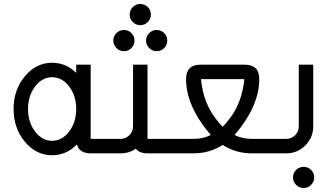

<svg xmlns="http://www.w3.org/2000/svg" viewBox="-20 -777 1661 973"><path d="M244.1 -63.5Q294.9 -63.5 330.6 -110.6Q366.2 -157.7 366.2 -224.6Q366.2 -291.5 330.6 -338.6Q294.9 -385.7 244.1 -385.7Q193.4 -385.7 157.7 -338.6Q122.1 -291.5 122.1 -224.6Q122.1 -157.7 157.7 -110.6Q193.4 -63.5 244.1 -63.5ZM369.6 -44.9Q316.4 9.8 244.1 9.8Q163.1 9.8 106 -58.8Q48.8 -127.4 48.8 -224.6Q48.8 -321.8 106 -390.4Q163.1 -459 244.1 -459Q314 -459 366.2 -407.7V-449.2H439.5V-73.2H512.7V0H439.5Q382.3 0 369.6 -44.9Z M590.8 -73.2Q617.2 -73.2 635.7 -91.8Q654.3 -110.4 654.3 -136.7V-449.2H727.5V-73.2H864.3V0H727.5Q686 0 668 -23.4Q634.3 0 590.8 0H512.7V-73.2ZM607.9 -517.6Q585.9 -517.6 570.1 -533.4Q554.2 -549.3 554.2 -571.3Q554.2 -593.8 570.1 -609.4Q585.9 -625 607.9 -625Q630.4 -625 646 -609.4Q661.6 -593.8 661.6 -571.3Q661.6 -549.3 646 -533.4Q630.4 -517.6 607.9 -517.6ZM773.9 -517.6Q752 -517.6 736.1 -533.4Q720.2 -549.3 720.2 -571.3Q720.2 -593.8 736.1 -609.4Q752 -625 773.9 -625Q796.4 -625 812 -609.4Q827.6 -593.8 827.6 -571.3Q827.6 -549.3 812 -533.4Q796.4 -517.6 773.9 -517.6ZM690.9 -649.4Q668.9 -649.4 653.1 -665.3Q637.2 -681.2 637.2 -703.1Q637.2 -725.6 653.1 -741.2Q668.9 -756.8 690.9 -756.8Q713.4 -756.8 729 -741.2Q744.6 -725.6 744.6 -703.1Q744.6 -681.2 729 -665.3Q713.4 -649.4 690.9 -649.4Z M1352.5 0H1254.9Q1174.8 0 1108.4 -42.5Q1042 0 961.9 0H864.3V-73.2H961.9Q1008.3 -73.2 1048.3 -92.8Q922.9 -238.8 922.9 -376Q922.9 -449.2 996.1 -449.2H1220.7Q1293.9 -449.2 1293.9 -376Q1293.9 -238.8 1168.5 -92.8Q1208.5 -73.2 1254.9 -73.2H1352.5ZM1108.4 -134.8Q1127.4 -153.3 1145 -177.7Q1206.5 -257.3 1218.3 -376H998.5Q1010.3 -257.3 1071.8 -177.7Q1089.4 -153.3 1108.4 -134.8Z M1430.7 -73.2Q1457 -73.2 1475.6 -91.8Q1494.1 -110.4 1494.1 -136.7V-449.2H1567.4V-136.7Q1567.4 -80.1 1527.3 -40Q1487.3 0 1430.7 0H1352.5V-73.2ZM1518.6 175.8Q1496.6 175.8 1480.7 159.9Q1464.8 144 1464.8 122.1Q1464.8 99.6 1480.7 84Q1496.6 68.4 1518.6 68.4Q1541 68.4 1556.6 84Q1572.3 99.6 1572.3 122.1Q1572.3 144 1556.6 159.9Q1541 175.8 1518.6 175.8Z"/></svg>

Font: Catrinity
Style: Regular
Weight: 400
Designer: Alexander Lange
Foundry: High-Logic / Made with FontCreator
Version: Version 2.090;May 20, 2024;FontCreator 15.0.0.2974 64-bit